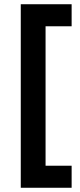

<svg xmlns="http://www.w3.org/2000/svg" viewBox="-20 -762 376 906"><path d="M78 -742H318V-638H195V20H318V124H78Z"/></svg>

Font: Montserrat Medium
Style: Regular
Weight: 500
Designer: Julieta Ulanovsky
Foundry: Julieta Ulanovsky
Version: Version 6.001